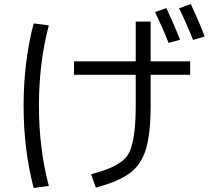

<svg xmlns="http://www.w3.org/2000/svg" viewBox="-20 -874 1040 952"><path d="M749 -814 805 -834Q847 -743 873 -677L816 -661Q790 -728 749 -814ZM937 -676Q904 -760 868 -833L926 -854Q967 -766 995 -693ZM147 -758 222 -748Q173 -562 173 -350Q173 -138 222 48L147 58Q97 -132 97 -350Q97 -568 147 -758ZM347 -570H653V-767H727V-570H923V-503H727V-357Q727 -213 704 -136Q681 -59 625 -16.5Q569 26 455 56L432 -10Q493 -27 527 -41.5Q561 -56 589 -78.5Q617 -101 629 -138Q641 -175 647 -225.5Q653 -276 653 -357V-503H347Z"/></svg>

Font: Mplus 1p
Style: Regular
Weight: 400
Version: Version 1.061